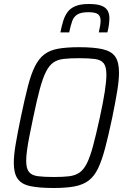

<svg xmlns="http://www.w3.org/2000/svg" viewBox="-20 -932 628 960"><path d="M249 8Q175 8 131 -1.5Q87 -11 68 -38.5Q49 -66 49 -117Q49 -156 58.5 -212Q68 -268 84 -345Q103 -436 119 -498.5Q135 -561 154.5 -600Q174 -639 201.5 -660Q229 -681 271 -688.5Q313 -696 375 -696Q449 -696 493 -686Q537 -676 556 -649Q575 -622 575 -570Q575 -531 566 -476Q557 -421 541 -343Q522 -253 505.5 -191Q489 -129 470 -89.5Q451 -50 423 -29Q395 -8 353 0Q311 8 249 8ZM249 -47Q293 -47 324 -50.5Q355 -54 376.5 -68.5Q398 -83 414 -114.5Q430 -146 445 -201.5Q460 -257 479 -344Q496 -422 504 -474.5Q512 -527 512 -559Q512 -598 498.5 -615.5Q485 -633 454.5 -637Q424 -641 375 -641Q330 -641 299 -637.5Q268 -634 247 -619.5Q226 -605 210 -573.5Q194 -542 179 -486.5Q164 -431 146 -344Q135 -292 127 -251Q119 -210 115 -180Q111 -150 111 -128Q111 -89 125 -72Q139 -55 169.5 -51Q200 -47 249 -47ZM282 -770Q288 -801 296 -827Q304 -853 318 -872Q332 -891 357.5 -901.5Q383 -912 424 -912Q465 -912 487 -903.5Q509 -895 518 -879Q527 -863 527 -842Q527 -826 524.5 -808Q522 -790 517 -770H474Q478 -788 480.5 -802.5Q483 -817 483 -829Q483 -850 470.5 -860.5Q458 -871 422 -871Q386 -871 367.5 -860Q349 -849 341 -826.5Q333 -804 326 -770Z"/></svg>

Font: Saira SemiCondensed Light
Style: Italic
Weight: 300
Width: 4
Italic angle: -12°
Designer: Hector Gatti with collaboration of the Omnibus-Type team
Foundry: Omnibus-Type
Version: Version 1.101